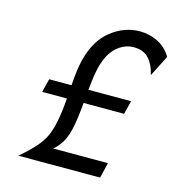

<svg xmlns="http://www.w3.org/2000/svg" viewBox="-97 -718 742 802"><g transform="rotate(15 274.0 -316.5)"><path d="M54.2 0Q95.8 -36.1 119.1 -62.5Q142.4 -88.9 154.2 -114.2Q166 -139.6 172.9 -170.8Q179.2 -198.6 182.6 -226.7Q186.1 -254.9 188.2 -283.3H81.2L95.8 -341.7H192.4Q194.4 -371.5 197.9 -400Q201.4 -428.5 207.6 -454.2Q230.6 -544.4 287.8 -588.9Q345.1 -633.3 410.4 -633.3Q450.7 -633.3 487.2 -616Q523.6 -598.6 547.9 -559.7L501.4 -468.1Q493.1 -509 469.8 -535.8Q446.5 -562.5 403.5 -562.5Q363.2 -562.5 329.5 -532.6Q295.8 -502.8 279.9 -438.9Q275 -418.1 271.5 -393.1Q268.1 -368.1 265.3 -341.7H450L435.4 -283.3H260.4Q257.6 -250.7 253.5 -219.4Q249.3 -188.2 243.1 -162.5Q234.7 -128.5 220.5 -105.6Q206.2 -82.6 186.8 -66.7H423.6L407.6 0Z"/></g></svg>

Font: Afacad
Style: Italic
Weight: 400
Italic angle: -14°
Designer: Kristian Moeller
Foundry: Dicotype
Version: Version 1.000